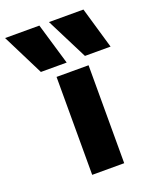

<svg xmlns="http://www.w3.org/2000/svg" viewBox="-253 -874 773 958"><g transform="rotate(-20 133.0 -395.0)"><path d="M3 -570 -107 -790H75L140 -570ZM237 -570 126 -790H309L373 -570ZM68 0V-520H238V0Z"/></g></svg>

Font: M PLUS 1 ExtraBold
Style: Regular
Weight: 800
Designer: Coji Morishita
Foundry: UNDERFOREST DESIGN
Version: Version 1.001